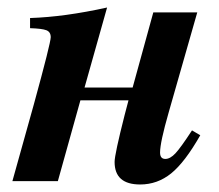

<svg xmlns="http://www.w3.org/2000/svg" viewBox="-20 -482 583 511"><path d="M491 -135 513 -122Q472 -50 435.5 -20.5Q399 9 353 9Q285 9 285 -51Q285 -71 312 -177L322 -215H194L134 0H13L70 -204Q115 -368 115 -383Q115 -397 103.5 -401.5Q92 -406 60 -407V-434Q152 -437 265 -462L205 -249H333L388 -449H505L429 -183Q406 -103 406 -76Q406 -59 420 -59Q433 -59 447 -74Q461 -89 491 -135Z"/></svg>

Font: STIX MathJax Alphabets
Style: Bold Italic
Weight: 700
Italic angle: -16.33°
Designer: MicroPress Inc., with final additions and corrections provided by Coen Hoffman, Elsevier (retired)
Version: Version 1.1.1